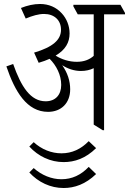

<svg xmlns="http://www.w3.org/2000/svg" viewBox="-20 -647 647 963"><path d="M221 -86C287 -86 332 -130 332 -199C332 -241 319 -281 292 -320C320 -302 352 -291 386 -291C410 -291 432 -296 450 -305V-22L495 6H502V-575H607V-582L584 -623H348V-615L370 -575H450V-367C428 -347 400 -337 365 -337C327 -337 289 -349 259 -368C308 -397 329 -434 329 -479C329 -518 314 -554 290 -580C262 -611 224 -627 181 -627C149 -627 118 -620 85 -607L109 -554C143 -568 173 -577 201 -577C252 -577 286 -546 286 -498C286 -447 245 -411 151 -383L174 -332C195 -338 213 -345 229 -352C263 -318 287 -271 287 -221C287 -172 259 -139 209 -139C133 -139 86 -212 46 -326L12 -314C55 -187 115 -86 221 -86ZM299 166C354 166 409 148 462 96L425 61C386 101 341 122 288 122C239 122 189 103 149 66L127 88C172 137 233 166 299 166ZM299 296C354 296 409 277 462 226L425 190C386 231 341 252 288 252C239 252 189 232 149 196L127 218C172 267 233 296 299 296Z"/></svg>

Font: Noto Serif Devanagari Condensed Light
Style: Regular
Weight: 300
Width: 3
Designer: Universal Thirst, Indian Type Foundry and the Monotype Design Team
Foundry: Monotype Imaging Inc.
Version: Version 2.004